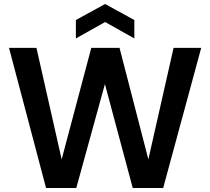

<svg xmlns="http://www.w3.org/2000/svg" viewBox="-20 -939 1050 959"><path d="M210 0 25 -700H162L288 -143L436 -700H577L721 -143L847 -700H985L795 0H643L504 -519L361 0ZM359 -747V-839L505 -919L651 -839V-747L505 -829Z"/></svg>

Font: Firefly Display
Style: Bold
Weight: 700
Designer: Colophon Foundry, Jonny Pinhorn
Foundry: Colophon Foundry
Version: Version 1.200; ttfautohint (v1.8.3)